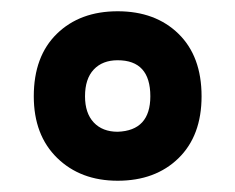

<svg xmlns="http://www.w3.org/2000/svg" viewBox="-20 -718 418 341"><path d="M189 -484Q162 -484 146.5 -500.5Q131 -517 131 -547Q131 -578 146.5 -594.5Q162 -611 189 -611Q247 -611 247 -547Q247 -486 189 -484ZM189 -397Q256 -397 297 -437Q338 -477 338 -547Q338 -618 297 -658Q256 -698 189 -698Q122 -698 81 -658Q40 -618 40 -547Q40 -478 81.5 -437.5Q123 -397 189 -397Z"/></svg>

Font: Roundo
Style: Bold
Weight: 700
Designer: Namrata Goyal (Gurmukhi), Shiva Nallaperumal (Latin)
Foundry: Indian Type Foundry
Version: Version 1.000;PS 1.0;hotconv 1.0.88;makeotf.lib2.5.647800